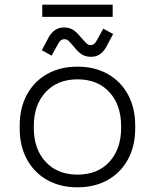

<svg xmlns="http://www.w3.org/2000/svg" viewBox="-20 -784 660 818"><path d="M64 -237V-249Q64 -324 94.5 -380.5Q125 -437 180.5 -468.5Q236 -500 310 -500Q384 -500 439.5 -468.5Q495 -437 525.5 -380.5Q556 -324 556 -249V-237Q556 -162 525.5 -105.5Q495 -49 439.5 -17.5Q384 14 310 14Q236 14 180.5 -17.5Q125 -49 94.5 -105.5Q64 -162 64 -237ZM496 -239V-247Q496 -337 446 -391.5Q396 -446 310 -446Q225 -446 174.5 -391.5Q124 -337 124 -247V-239Q124 -149 174.5 -94.5Q225 -40 310 -40Q396 -40 446 -94.5Q496 -149 496 -239ZM200 -547 158 -570 188 -626Q198 -644 214 -655.5Q230 -667 252 -667Q273 -667 288.5 -658.5Q304 -650 322 -628Q336 -612 345.5 -602Q355 -592 365 -592Q375 -592 381 -597Q387 -602 392 -611L420 -662L462 -639L432 -583Q422 -565 406.5 -553.5Q391 -542 368 -542Q347 -542 331.5 -550.5Q316 -559 298 -581Q285 -597 275.5 -607Q266 -617 255 -617Q245 -617 239 -612Q233 -607 228 -598ZM160 -712V-764H460V-712Z"/></svg>

Font: Space 7353
Style: Regular
Weight: 400
Designer: Christine Claussen + Ruben Lyon  (Space 7353)
Version: Version 1.000;FEAKit 1.0